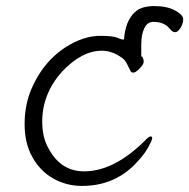

<svg xmlns="http://www.w3.org/2000/svg" viewBox="-20 -599 623 632"><path d="M250 13Q199 13 156 -11Q113 -35 87 -81Q61 -127 61 -190Q61 -253 83 -305Q128 -411 223 -459Q268 -481 309.5 -481Q351 -481 365.5 -475Q380 -469 383 -469H388Q393 -531 424 -559Q445 -579 487.5 -579Q530 -579 556.5 -564.5Q583 -550 583 -535.5Q583 -521 574 -507Q565 -493 556.5 -493Q548 -493 539 -504Q521 -527 485 -527Q465 -527 455 -506Q445 -485 445 -453V-413H448Q453 -404 453 -395.5Q453 -387 439.5 -373.5Q426 -360 419.5 -360Q413 -360 411 -363Q404 -377 397 -390.5Q390 -404 378 -411Q348 -432 315 -432Q249 -432 184 -363Q119 -290 119 -199Q119 -146 140 -110Q180 -35 257 -35Q355 -35 457 -136Q470 -150 475.5 -150Q481 -150 481 -144Q481 -138 467.5 -113.5Q454 -89 425 -59Q355 13 250 13ZM539 -504Z"/></svg>

Font: LXGW WenKai TC Light
Style: Regular
Weight: 300
Designer: LXGW / Fontworks Inc.
Foundry: LXGW / Fontworks Inc.
Version: Version 1.330